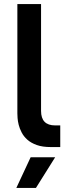

<svg xmlns="http://www.w3.org/2000/svg" viewBox="-20 -720 330 940"><path d="M229 0Q188 0 160 -10Q132 -20 114 -36Q96 -52 86 -71.5Q76 -91 71.5 -109Q67 -127 66 -142Q65 -157 65 -165V-700H181V-177Q181 -106 250 -106H275V0H229ZM130 50H250L156 200H60Z"/></svg>

Font: PT Root UI Bold
Style: Regular
Weight: 700
Designer: Vitaly Kuzmin
Foundry: ParaType Ltd.
Version: Version 2.000G